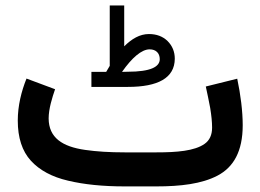

<svg xmlns="http://www.w3.org/2000/svg" viewBox="-20 -666 930 686"><path d="M306.6 -409.2V-355.5H437C544.4 -355.5 604 -387.2 604.5 -456.1C604.5 -481.4 595.7 -502.4 578.6 -519.5C561.5 -536.1 539.1 -544.4 512.2 -544.4C479.5 -544.4 450.7 -527.3 423.8 -500.5V-646.5H372.1V-430.7C368.2 -424.3 363.8 -416.5 359.4 -409.2ZM416 -409.2C451.2 -459.5 485.8 -489.7 514.6 -489.7C537.6 -489.7 550.8 -475.6 550.8 -454.6C550.8 -427.2 518.1 -409.7 436.5 -409.7ZM538.6 0C624.5 0 700.7 -8.8 757.3 -38.6C814 -68.4 847.2 -124.5 847.2 -218.8C847.2 -267.6 839.8 -327.6 827.6 -384.8L715.3 -356.9C720.7 -332 726.1 -306.6 731 -280.3C735.4 -253.4 737.8 -230 737.8 -210C737.8 -184.1 729 -164.6 710.9 -151.9C674.8 -126.5 611.3 -121.6 539.6 -121.6H425.3C372.1 -121.6 324.7 -124.5 284.2 -130.4C202.6 -142.1 154.3 -173.8 153.8 -242.7C153.8 -277.3 166.5 -317.4 176.8 -347.2L74.7 -385.3C56.6 -340.3 43.5 -288.6 43.5 -235.4C43.5 -173.8 59.1 -126 90.3 -91.8C121.6 -57.6 166 -33.7 223.1 -20.5C280.3 -6.8 347.7 0 425.3 0Z"/></svg>

Font: Vazirmatn SemiBold
Style: Regular
Weight: 600
Designer: Saber Rastikerdar
Foundry: Saber Rastikerdar
Version: Version 33.003